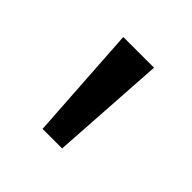

<svg xmlns="http://www.w3.org/2000/svg" viewBox="-94 -784 486 486"><g transform="rotate(45 149.5 -540.5)"><path d="M92 -695H202L182 -386H112Z"/></g></svg>

Font: Coval
Style: Medium
Weight: 500
Foundry: Context Ltd
Version: Version 001.000